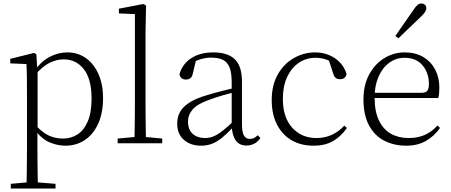

<svg xmlns="http://www.w3.org/2000/svg" viewBox="-20 -823 2592 1103"><path d="M42 260V233L154 223H175L299 233V260ZM132 260Q133 229 133.5 189.5Q134 150 134.5 108.5Q135 67 135 32V-278Q135 -330 134.5 -374Q134 -418 132 -455L39 -459V-485L176 -519L189 -511L194 -425L196 -420V-80L195 -71V32Q195 66 195.5 107.5Q196 149 196.5 189Q197 229 198 260ZM355 14Q312 14 266.5 -4.5Q221 -23 182 -75H169L181 -108Q222 -62 260 -44.5Q298 -27 342 -27Q387 -27 424 -50Q461 -73 483.5 -124Q506 -175 506 -257Q506 -369 461.5 -425.5Q417 -482 346 -482Q306 -482 265.5 -462.5Q225 -443 178 -389L169 -420H181Q221 -475 269.5 -498.5Q318 -522 366 -522Q427 -522 473 -489.5Q519 -457 545.5 -398Q572 -339 572 -259Q572 -175 544.5 -113.5Q517 -52 468 -19Q419 14 355 14Z M656 0V-27L775 -38H794L912 -27V0ZM752 0Q753 -30 753.5 -69Q754 -108 754.5 -149.5Q755 -191 755 -226V-742L663 -746V-773L804 -800L819 -791L816 -637V-226Q816 -191 816.5 -149.5Q817 -108 817.5 -69Q818 -30 819 0Z M1134 14Q1076 14 1037 -19Q998 -52 998 -114Q998 -151 1014.5 -180.5Q1031 -210 1068.5 -234Q1106 -258 1168 -276Q1211 -289 1255.5 -300.5Q1300 -312 1340 -321V-297Q1300 -287 1258.5 -275Q1217 -263 1180 -249Q1113 -225 1086.5 -194Q1060 -163 1060 -125Q1060 -78 1087 -54Q1114 -30 1158 -30Q1183 -30 1206.5 -39.5Q1230 -49 1259.5 -72Q1289 -95 1329 -134L1335 -89H1316Q1284 -55 1256 -32Q1228 -9 1199 2.5Q1170 14 1134 14ZM1396 13Q1354 13 1333.5 -17.5Q1313 -48 1311 -102V-106V-350Q1311 -407 1298 -437.5Q1285 -468 1259 -480Q1233 -492 1193 -492Q1163 -492 1133 -483Q1103 -474 1071 -454L1107 -482L1088 -402Q1084 -382 1074 -374Q1064 -366 1048 -366Q1017 -366 1011 -397Q1028 -456 1079 -489Q1130 -522 1206 -522Q1288 -522 1329 -482.5Q1370 -443 1370 -354V-113Q1370 -61 1382 -43Q1394 -25 1416 -25Q1429 -25 1439 -30Q1449 -35 1461 -46L1476 -30Q1461 -8 1440.5 2.5Q1420 13 1396 13Z M1781 14Q1709 14 1655 -17.5Q1601 -49 1571 -108Q1541 -167 1541 -248Q1541 -335 1576.5 -396.5Q1612 -458 1669 -490Q1726 -522 1791 -522Q1833 -522 1869.5 -507Q1906 -492 1932.5 -464.5Q1959 -437 1971 -398Q1964 -368 1935 -368Q1917 -368 1907.5 -376.5Q1898 -385 1893 -404L1865 -490L1908 -452Q1877 -474 1849 -482.5Q1821 -491 1792 -491Q1739 -491 1696.5 -462Q1654 -433 1629.5 -380.5Q1605 -328 1605 -255Q1605 -148 1659 -89Q1713 -30 1798 -30Q1843 -30 1883 -47Q1923 -64 1958 -101L1973 -88Q1941 -41 1895 -13.5Q1849 14 1781 14Z M2314 14Q2243 14 2187 -15Q2131 -44 2099.5 -103.5Q2068 -163 2068 -252Q2068 -334 2100.5 -394.5Q2133 -455 2187 -488.5Q2241 -522 2305 -522Q2367 -522 2411.5 -495.5Q2456 -469 2480 -423.5Q2504 -378 2504 -320Q2504 -283 2498 -260H2098V-290H2403Q2427 -290 2435.5 -302.5Q2444 -315 2444 -341Q2444 -404 2407.5 -447.5Q2371 -491 2304 -491Q2256 -491 2217 -463Q2178 -435 2155 -383.5Q2132 -332 2132 -263Q2132 -183 2157 -131Q2182 -79 2226 -54.5Q2270 -30 2327 -30Q2380 -30 2420.5 -48Q2461 -66 2493 -102L2508 -88Q2475 -41 2427 -13.5Q2379 14 2314 14ZM2251 -616Q2278 -655 2304 -692.5Q2330 -730 2354 -764Q2368 -786 2378.5 -794.5Q2389 -803 2401 -803Q2412 -803 2420.5 -796Q2429 -789 2429 -775Q2429 -765 2421 -753Q2413 -741 2393 -722Q2365 -696 2333.5 -665.5Q2302 -635 2269 -603Z"/></svg>

Font: Noto Serif HK
Style: Regular
Weight: 200
Designer: Ryoko NISHIZUKA 西塚涼子 (kana & ideographs); Frank Grießhammer (Latin, Greek & Cyrillic); Wenlong ZHANG 张文龙 (bopomofo); San
Foundry: Adobe
Version: Version 2.001;hotconv 1.1.0;makeotfexe 2.6.0